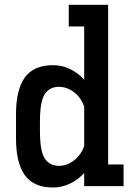

<svg xmlns="http://www.w3.org/2000/svg" viewBox="-20 -789 560 814"><path d="M205.1 5.9Q122.6 5.9 85.2 -46.4Q47.9 -98.6 47.9 -202.1V-304.7Q47.9 -408.2 85.2 -460.4Q122.6 -512.7 205.1 -512.7Q242.2 -512.7 276.1 -496.6Q310.1 -480.5 336.9 -451.7V-676.8H271.5V-768.6H438.5V-91.8H503.9V0H336.9V-55.2Q310.1 -26.4 276.1 -10.3Q242.2 5.9 205.1 5.9ZM229.5 -420.9Q190.9 -420.9 170.2 -390.4Q149.4 -359.9 149.4 -274.4V-232.4Q149.4 -147 170.2 -116.5Q190.9 -85.9 229.5 -85.9Q263.7 -85.9 293.5 -108.6Q323.2 -131.3 336.9 -169.9V-336.9Q323.2 -376 293.5 -398.4Q263.7 -420.9 229.5 -420.9Z"/></svg>

Font: Kay Pho Du
Style: Bold
Weight: 700
Designer: Victor Gaultney, Khu Oo Reh
Foundry: SIL International
Version: Version 3.000